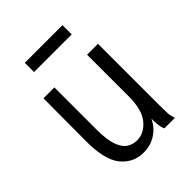

<svg xmlns="http://www.w3.org/2000/svg" viewBox="-186 -716 822 822"><g transform="rotate(-45 225.0 -305.0)"><path d="M199 11Q136 11 96.5 -38Q57 -87 58 -202L59 -457H125V-202Q125 -140 137 -106.5Q149 -73 169.5 -59.5Q190 -46 215 -46Q258 -46 290.5 -84.5Q323 -123 323 -205V-457H389V-71Q389 -53 390 -35.5Q391 -18 398 0H334Q327 -17 325.5 -34Q324 -51 324 -68Q306 -31 273 -10Q240 11 199 11ZM110 -565V-621H338V-565Z"/></g></svg>

Font: Inconsolata SemiCondensed
Style: Regular
Weight: 400
Width: 4
Monospace: yes
Designer: Raph Levien, Cyreal, Brenton Simpson
Foundry: Raph Levien, Cyreal, Google
Version: Version 3.000; ttfautohint (v1.8.2.53-6de2)